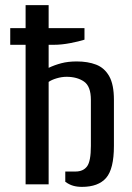

<svg xmlns="http://www.w3.org/2000/svg" viewBox="-20 -720 515 750"><path d="M300 10Q281 10 265.5 5.5Q250 1 235 -10V-50H275Q305 -50 320 -70Q335 -90 335 -150V-330Q335 -383 308 -401.5Q281 -420 240 -420Q221 -420 201 -414Q181 -408 170 -400V0H80V-545H20V-610H80V-700H170V-610H310V-565Q288 -558 254 -551.5Q220 -545 190 -545H170V-455Q193 -466 219.5 -473Q246 -480 280 -480Q323 -480 355.5 -467.5Q388 -455 406.5 -422.5Q425 -390 425 -330V-150Q425 -60 394.5 -25Q364 10 300 10Z"/></svg>

Font: Cuprum
Style: Regular
Weight: 400
Designer: Jovanny Lemonad
Foundry: Jovanny Lemonad
Version: Version 3.000